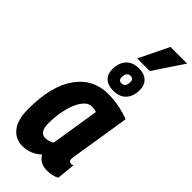

<svg xmlns="http://www.w3.org/2000/svg" viewBox="-315 -1050 1109 1109"><g transform="rotate(45 239.5 -495.0)"><path d="M344 10Q284 10 258 -36Q234 -14 205.5 -2Q177 10 143 10Q84 10 49.5 -35Q15 -80 15 -165Q15 -353 86.5 -453.5Q158 -554 281 -554Q328 -554 375 -544.5Q422 -535 455 -521Q439 -419 428 -351Q417 -283 410.5 -241.5Q404 -200 400.5 -178Q397 -156 396 -148Q395 -140 395 -138Q395 -117 412 -117Q422 -117 430 -120L419 -8Q389 10 344 10ZM257 -132 304 -429Q289 -436 266 -436Q235 -436 210 -403Q185 -370 170.5 -313Q156 -256 156 -186Q156 -151 169 -133.5Q182 -116 203 -116Q217 -116 231 -120.5Q245 -125 257 -132ZM287 -587Q244 -587 220 -609.5Q196 -632 196 -671Q196 -723 223.5 -753.5Q251 -784 303 -784Q346 -784 370 -761Q394 -738 394 -699Q394 -647 366.5 -617Q339 -587 287 -587ZM291 -651Q323 -651 323 -694Q323 -719 299 -719Q267 -719 267 -676Q267 -651 291 -651ZM254 -817 343 -1000H479L357 -817Z"/></g></svg>

Font: Georama SemiCondensed
Style: Bold Italic
Weight: 700
Width: 4
Italic angle: -9°
Designer: Jean-Baptiste Levee
Foundry: Production Type
Version: Version 1.000